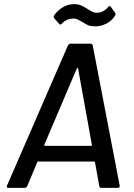

<svg xmlns="http://www.w3.org/2000/svg" viewBox="-20 -912 651 932"><path d="M462 -8 441 -125Q441 -128 438 -128H165Q162 -128 161 -125L112 -8Q107 0 99 0H20Q15 0 13.5 -3Q12 -6 14 -11L310 -692Q315 -700 323 -700H420Q423 -700 426 -698Q429 -696 430 -692L561 -11V-9Q561 0 552 0H472Q469 0 466 -2Q463 -4 462 -8ZM199 -204H422Q424 -204 425.5 -205.5Q427 -207 426 -209L359 -580Q359 -582 357 -582Q355 -582 353 -580L195 -209Q194 -207 195.5 -205.5Q197 -204 199 -204ZM382 -804Q365 -814 356.5 -818Q348 -822 337 -822Q305 -822 283 -800L279 -796Q273 -790 267 -796L243 -824Q238 -831 243 -838Q262 -864 287 -878Q312 -892 341 -892Q357 -892 369 -887.5Q381 -883 390.5 -877Q400 -871 404 -869Q408 -867 417.5 -861Q427 -855 434.5 -852.5Q442 -850 450 -850Q481 -850 504 -877Q510 -887 518 -879L538 -851Q541 -847 541 -844.5Q541 -842 539 -837Q524 -812 497.5 -798Q471 -784 442 -784Q423 -784 409.5 -789Q396 -794 382 -804Z"/></svg>

Font: Barlow Medium
Style: Italic
Weight: 500
Italic angle: -7°
Designer: Jeremy Tribby
Foundry: Tribby Type
Version: Version 1.408